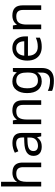

<svg xmlns="http://www.w3.org/2000/svg" viewBox="1277 -2077 1040 3634"><g transform="rotate(-90 1797.0 -260.0)"><path d="M173 -537Q173 -518 171.5 -498Q170 -478 168 -462H174Q191 -490 217 -508Q243 -526 275 -535.5Q307 -545 341 -545Q406 -545 449.5 -524.5Q493 -504 515 -461Q537 -418 537 -349V0H450V-343Q450 -408 421 -440Q392 -472 330 -472Q270 -472 236 -449.5Q202 -427 187.5 -383.5Q173 -340 173 -277V0H85V-760H173Z M906 -545Q1004 -545 1051 -502Q1098 -459 1098 -365V0H1034L1017 -76H1013Q990 -47 965.5 -27.5Q941 -8 909.5 1Q878 10 833 10Q785 10 746.5 -7Q708 -24 686 -59.5Q664 -95 664 -149Q664 -229 727 -272.5Q790 -316 921 -320L1012 -323V-355Q1012 -422 983 -448Q954 -474 901 -474Q859 -474 821 -461.5Q783 -449 750 -433L723 -499Q758 -518 806 -531.5Q854 -545 906 -545ZM932 -259Q832 -255 793.5 -227Q755 -199 755 -148Q755 -103 782.5 -82Q810 -61 853 -61Q921 -61 966 -98.5Q1011 -136 1011 -214V-262Z M1522 -546Q1618 -546 1667 -499.5Q1716 -453 1716 -349V0H1629V-343Q1629 -408 1600 -440Q1571 -472 1509 -472Q1420 -472 1386 -422Q1352 -372 1352 -278V0H1264V-536H1335L1348 -463H1353Q1371 -491 1397.5 -509.5Q1424 -528 1456 -537Q1488 -546 1522 -546Z M2072 -546Q2125 -546 2167.5 -526Q2210 -506 2240 -465H2245L2257 -536H2327V9Q2327 85 2301 136.5Q2275 188 2222 214Q2169 240 2087 240Q2029 240 1980.5 231.5Q1932 223 1894 206V125Q1932 145 1983 156Q2034 167 2092 167Q2161 167 2200.5 126.5Q2240 86 2240 16V-5Q2240 -17 2241 -39.5Q2242 -62 2243 -71H2239Q2211 -30 2169.5 -10Q2128 10 2073 10Q1969 10 1910.5 -63Q1852 -136 1852 -267Q1852 -395 1910.5 -470.5Q1969 -546 2072 -546ZM2084 -472Q2039 -472 2007.5 -448Q1976 -424 1959.5 -378Q1943 -332 1943 -266Q1943 -167 1979.5 -114.5Q2016 -62 2086 -62Q2127 -62 2156 -72.5Q2185 -83 2204 -105.5Q2223 -128 2232 -163Q2241 -198 2241 -246V-267Q2241 -340 2224.5 -385Q2208 -430 2173 -451Q2138 -472 2084 -472Z M2704 -546Q2773 -546 2822.5 -516Q2872 -486 2898.5 -431.5Q2925 -377 2925 -304V-251H2558Q2560 -160 2604.5 -112.5Q2649 -65 2729 -65Q2780 -65 2819.5 -74.5Q2859 -84 2901 -102V-25Q2860 -7 2820 1.5Q2780 10 2725 10Q2649 10 2590.5 -21Q2532 -52 2499.5 -113.5Q2467 -175 2467 -264Q2467 -352 2496.5 -415Q2526 -478 2579.5 -512Q2633 -546 2704 -546ZM2703 -474Q2640 -474 2603.5 -433.5Q2567 -393 2560 -321H2833Q2833 -367 2819 -401Q2805 -435 2776.5 -454.5Q2748 -474 2703 -474Z M3319 -546Q3415 -546 3464 -499.5Q3513 -453 3513 -349V0H3426V-343Q3426 -408 3397 -440Q3368 -472 3306 -472Q3217 -472 3183 -422Q3149 -372 3149 -278V0H3061V-536H3132L3145 -463H3150Q3168 -491 3194.5 -509.5Q3221 -528 3253 -537Q3285 -546 3319 -546Z"/></g></svg>

Font: utelugu85
Style: Book
Weight: 400
Designer: Jelle Bosma - Monotype Design Team
Foundry: Monotype Imaging Inc.
Version: Version 2.003